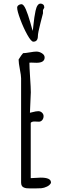

<svg xmlns="http://www.w3.org/2000/svg" viewBox="-20 -1045 391 1071"><path d="M166 -812.5Q191.4 -812.5 191.4 -844.7Q191.4 -860.4 205.6 -916L219.7 -970.7V-988.8Q220.7 -992.2 223.6 -996.1Q227.1 -1001 227.1 -1003.9Q227.1 -1013.7 221.2 -1019.3Q215.3 -1024.9 206.1 -1024.9Q187 -1024.9 178.2 -984.4Q174.3 -967.3 171.6 -947.5Q168.9 -927.7 166.5 -906.2Q164.6 -883.8 162.1 -872.6L149.4 -918.5Q135.7 -966.3 124 -993.2Q111.8 -1021.5 99.6 -1021.5Q90.3 -1021.5 83 -1015.9Q75.7 -1010.3 75.7 -1002.4Q75.7 -983.9 93.3 -936.8Q110.8 -889.6 132.3 -851.1Q153.8 -812.5 166 -812.5ZM207 -54.2 151.4 -51.3V-359.9Q157.2 -367.2 171.9 -367.2Q179.7 -367.2 185.5 -366.7Q190.9 -366.2 196.8 -366.2Q208 -366.2 215.6 -375.2Q223.1 -384.3 223.1 -397Q223.1 -408.2 214.4 -416.5Q205.6 -424.8 193.8 -424.8Q180.7 -424.8 161.6 -419.4Q146.5 -416 147 -416Q147 -429.2 149.4 -472.2Q151.9 -514.6 151.9 -530.3Q151.9 -554.2 147.9 -612.8Q144 -671.4 144 -695.3Q146.5 -695.8 154.8 -695.8Q163.1 -695.8 169.4 -695.3Q175.8 -694.8 183.6 -694.8Q229 -694.8 229 -724.6Q229 -738.3 214.1 -747.8Q199.2 -757.3 183.1 -757.3Q170.9 -757.3 146 -752.9Q121.1 -748.5 108.9 -748.5Q100.6 -740.2 84 -713.4V-710Q84 -693.8 90.8 -658.7Q97.7 -623.5 97.7 -607.9V-26.9Q97.7 -4.4 114.3 1.5Q122.1 4.4 128.7 5.1Q135.3 5.9 147.5 5.9H178.7Q194.8 5.9 211.4 4.9Q226.1 3.4 241.9 -4.2Q257.8 -11.7 264.2 -24.4V-27.8Q264.2 -54.2 207 -54.2Z"/></svg>

Font: Amatica SC
Style: Bold
Weight: 400
Designer: Vernon Adams, Ben Nathan
Foundry: newtypography
Version: Version 2.000